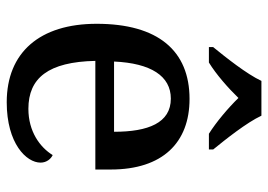

<svg xmlns="http://www.w3.org/2000/svg" viewBox="-136 -670 816 585"><g transform="rotate(90 272.5 -378.0)"><path d="M124 -619V-606H171C207 -628 249 -665 279 -696C309 -665 353 -628 388 -606H436V-619C405 -657 354 -721 333 -766H227C206 -721 155 -657 124 -619ZM292 10C418 10 476 -50 476 -93C476 -112 464 -125 453 -130C429 -91 381 -56 312 -56C218 -56 169 -117 166 -260H497V-307C497 -465 415 -547 282 -547C135 -547 53 -451 53 -264C53 -91 140 10 292 10ZM382 -317H168C173 -429 212 -490 281 -490C355 -490 382 -421 382 -317Z"/></g></svg>

Font: Noto Serif Devanagari Medium
Style: Regular
Weight: 500
Designer: Universal Thirst, Indian Type Foundry and the Monotype Design Team
Foundry: Monotype Imaging Inc.
Version: Version 2.004